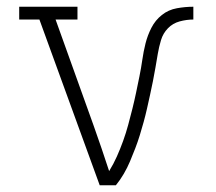

<svg xmlns="http://www.w3.org/2000/svg" viewBox="-20 -550 640 570"><path d="M276 0 97 -492H37V-530H210V-492H145L258 -177Q270 -143 281.5 -109.5Q293 -76 304 -42Q317 -63 327 -85.5Q337 -108 345.5 -131.5Q354 -155 360.5 -179Q367 -203 373 -227Q379 -251 384 -275Q389 -299 394 -323.5Q399 -348 402.5 -372.5Q406 -397 412 -421Q418 -445 429.5 -467.5Q441 -490 460.5 -505.5Q480 -521 505 -525.5Q530 -530 554 -530V-492Q534 -492 513.5 -486.5Q493 -481 478.5 -466Q464 -451 458 -431Q452 -411 448.5 -390.5Q445 -370 441.5 -349.5Q438 -329 434 -309Q430 -289 425.5 -268.5Q421 -248 416.5 -228Q412 -208 406.5 -188Q401 -168 395 -148.5Q389 -129 381.5 -109.5Q374 -90 366 -71Q358 -52 347.5 -34Q337 -16 324 0Z"/></svg>

Font: Iosevka Slab XLtEx
Style: Regular
Weight: 200
Width: 7
Monospace: yes
Designer: Belleve Invis
Foundry: Belleve Invis
Version: Version 11.1.0; ttfautohint (v1.8.3)